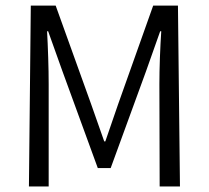

<svg xmlns="http://www.w3.org/2000/svg" viewBox="-20 -677 759 697"><path d="M85 0 91.8 -656.7H182.1L310.5 -299.8L358.4 -163.6H362.3L409.2 -299.8L536.1 -656.7H626L633.3 0H559.6L558.6 -371.6Q558.6 -414.6 560.5 -467.5Q562.5 -520.5 565.4 -563.5H561.5L509.8 -417.5L381.8 -66.9H335L207 -417.5L154.8 -563.5H150.9Q153.3 -520.5 155 -467.5Q156.7 -414.6 156.7 -371.6V0Z"/></svg>

Font: Varta Light
Style: Regular
Weight: 400
Version: Version 1.004